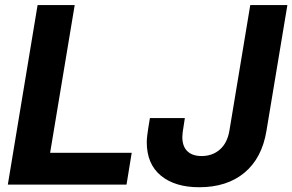

<svg xmlns="http://www.w3.org/2000/svg" viewBox="-20 -748 1185 778"><path d="M11.7 0 132.3 -727.5H282.7L183.1 -128.9H513.7L492.7 0ZM787.1 10.7Q689 10.7 631.8 -36.4Q574.7 -83.5 574.7 -171.9Q574.7 -183.1 576.9 -201.4Q579.1 -219.7 587.4 -269.5H729Q721.7 -224.6 720.2 -211.9Q718.8 -199.2 718.8 -192.9Q718.8 -155.3 739 -135.5Q759.3 -115.7 796.9 -115.7Q840.8 -115.7 871.1 -142.3Q901.4 -168.9 909.7 -219.2L994.1 -727.5H1144.5L1059.6 -217.3Q1041.5 -107.4 970.7 -48.3Q899.9 10.7 787.1 10.7Z"/></svg>

Font: Inter Display
Style: Bold Italic
Weight: 700
Italic angle: -9.39999°
Designer: Rasmus Andersson
Foundry: rsms
Version: Version 4.000;git-a52131595